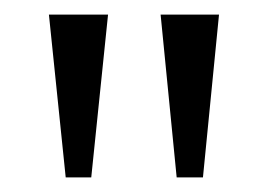

<svg xmlns="http://www.w3.org/2000/svg" viewBox="-20 -734 368 263"><path d="M70 -491H105L128 -714H47ZM222 -491H258L280 -714H200Z"/></svg>

Font: Noto Serif Armenian Condensed Light
Style: Regular
Weight: 300
Width: 3
Designer: Monotype Design Team
Foundry: Monotype Imaging Inc.
Version: Version 2.008